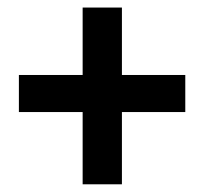

<svg xmlns="http://www.w3.org/2000/svg" viewBox="-20 -557 541 506"><path d="M301.3 -537.1V-359.4H468.3V-261.7H301.3V-71.3H197.8V-261.7H29.8V-359.4H197.8V-537.1Z"/></svg>

Font: Yantramanav Medium
Style: Regular
Weight: 500
Version: Version 1.001;PS 1.0;hotconv 1.0.72;makeotf.lib2.5.5900; ttf